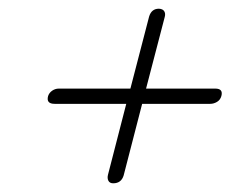

<svg xmlns="http://www.w3.org/2000/svg" viewBox="-20 -562 556 441"><path d="M240 -141Q232 -141 229 -146.8Q226 -152.5 228 -160.5L270 -323.5H105.5Q85.5 -323.5 90.5 -341.5Q93 -349 100 -353.8Q107 -358.5 115 -358.5H279.5L322.5 -524Q328 -542 345 -542Q354 -541.5 357.2 -536.2Q360.5 -531 358.5 -523.5L315.5 -358.5H474.5Q493 -358.5 488.5 -341.5Q486 -332.5 478.5 -328Q471 -323.5 463 -323.5H306.5L264 -159Q258.5 -141 240 -141Z"/></svg>

Font: Fraunces 72pt Soft Light
Style: Italic
Weight: 300
Italic angle: -16°
Version: Version 1.000;[b76b70a41]